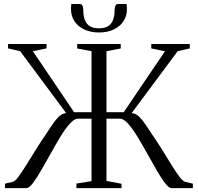

<svg xmlns="http://www.w3.org/2000/svg" viewBox="-20 -970 1020 990"><path d="M6 0V-23L46 -32.5Q57.5 -35 75 -58.5Q92.5 -82 115 -118.2Q137.5 -154.5 162.8 -195.2Q188 -236 214 -273.5Q231.5 -299.5 247.8 -324.5Q264 -349.5 281.8 -367.2Q299.5 -385 321 -387L84 -706L21.5 -720.5V-743H220V-720.5L149.5 -706L362 -391.5H452V-706L378 -720V-743H602.5V-720L529 -706V-391.5H618L830.5 -705.5L760 -720.5V-743H958.5V-720.5L896 -706L659 -387Q681 -385 698.8 -367.2Q716.5 -349.5 732.8 -324.2Q749 -299 766.5 -273.5Q792.5 -236 817.8 -195Q843 -154 865.2 -118Q887.5 -82 905.5 -58.5Q923.5 -35 935 -32.5L974.5 -23V0H864Q850.5 0 830.8 -26Q811 -52 787.5 -92.8Q764 -133.5 738.8 -179Q713.5 -224.5 688.5 -265.5Q663.5 -306.5 640.5 -332.2Q617.5 -358 598 -358H529V-37L606.5 -22.5V0H374V-23.5L452 -36V-358H382Q363 -358 339.8 -332.2Q316.5 -306.5 291.8 -265.5Q267 -224.5 241.8 -179Q216.5 -133.5 193 -92.8Q169.5 -52 149.8 -26Q130 0 116 0ZM391 -949.5Q401.5 -949.5 405.5 -940Q409.5 -930.5 409.5 -916Q409.5 -872.5 428.5 -848.2Q447.5 -824 490 -824Q533.5 -824 552.2 -848.2Q571 -872.5 571 -916Q571 -930.5 575 -940Q579 -949.5 589 -949.5H632.5Q633.5 -943.5 634 -937Q634.5 -930.5 634.5 -924Q634.5 -887 616.2 -859.8Q598 -832.5 565.5 -817.5Q533 -802.5 490 -802.5Q447.5 -802.5 415 -817.8Q382.5 -833 364.2 -860.2Q346 -887.5 346 -924Q346 -930.5 346.5 -937Q347 -943.5 348 -949.5Z"/></svg>

Font: Merriweather 120pt Light
Style: Regular
Weight: 300
Version: Version 2.100